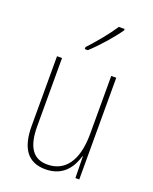

<svg xmlns="http://www.w3.org/2000/svg" viewBox="-144 -845 746 935"><g transform="rotate(20 229.0 -377.0)"><path d="M337 -757V-764H307C275 -715 233 -665 188 -616V-606H204C247 -645 304 -709 337 -757ZM380 -527H354V-227C354 -82 296 -15 208 -15C138 -15 99 -62 99 -173V-527H73V-166C73 -49 117 10 207 10C300 10 339 -53 356 -112H358L360 0H380Z"/></g></svg>

Font: Noto Sans Thai Cond Thin
Style: Regular
Weight: 100
Width: 3
Designer: Monotype Design Team
Foundry: Monotype Imaging Inc.
Version: Version 2.002